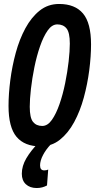

<svg xmlns="http://www.w3.org/2000/svg" viewBox="-20 -729 479 968"><path d="M184 9Q104 9 63.5 -39Q23 -87 23 -195Q23 -255 32 -325Q41 -395 59.5 -463Q78 -531 108 -586.5Q138 -642 180 -675.5Q222 -709 278 -709Q358 -709 398.5 -661Q439 -613 439 -505Q439 -445 430 -375Q421 -305 402.5 -237Q384 -169 354 -113.5Q324 -58 282 -24.5Q240 9 184 9ZM193 -94Q220 -94 241.5 -124.5Q263 -155 280 -204Q297 -253 308.5 -309.5Q320 -366 326 -419Q332 -472 332 -509Q332 -565 315.5 -585.5Q299 -606 269 -606Q242 -606 220.5 -575.5Q199 -545 182 -496Q165 -447 153.5 -390.5Q142 -334 136 -281Q130 -228 130 -191Q130 -135 146.5 -114.5Q163 -94 193 -94ZM174 -9 236 -1Q212 24 197 52.5Q182 81 182 105Q182 130 203 130Q214 130 223 126L217 206Q206 212 193 215.5Q180 219 165 219Q131 219 110.5 200Q90 181 90 147Q90 108 112.5 69.5Q135 31 174 -9Z"/></svg>

Font: Georama Condensed SemiBold
Style: Italic
Weight: 600
Width: 3
Italic angle: -9°
Designer: Jean-Baptiste Levee
Foundry: Production Type
Version: Version 1.000